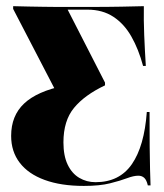

<svg xmlns="http://www.w3.org/2000/svg" viewBox="-20 -591 531 622"><path d="M251.6 11.3Q177.4 11.3 124.6 -8.1Q71.8 -27.4 44 -63.7Q16.1 -100 16.1 -150.8Q16.1 -216.1 58.1 -255.6Q100 -295.2 188.7 -313.7L163.7 -290.3L22.6 -562.1V-571Q48.4 -570.2 72.6 -569.8Q96.8 -569.4 119.8 -569Q142.7 -568.5 165.7 -568.5Q188.7 -568.5 212.9 -568.5H263.7Q329.8 -568.5 373.4 -569.4Q416.9 -570.2 446 -571Q445.2 -525.8 447.2 -477Q449.2 -428.2 452.4 -377.4H443.5Q429 -431.5 405.6 -472.6Q382.3 -513.7 347.2 -536.7Q312.1 -559.7 263.7 -559.7H199.2L320.2 -323.4V-314.5Q254 -283.1 219.8 -241.5Q185.5 -200 185.5 -129.8Q185.5 -86.3 199.2 -57.7Q212.9 -29 236.7 -14.9Q260.5 -0.8 289.5 -0.8Q366.9 -0.8 407.3 -59.3Q447.6 -117.7 455.6 -228.2H464.5Q464.5 -161.3 464.9 -116.1Q465.3 -71 466.1 -41.9Q466.9 -12.9 467.7 9.7H458.9Q454.8 -8.1 447.2 -14.9Q439.5 -21.8 428.2 -21.8Q412.9 -21.8 391.5 -13.7Q370.2 -5.6 336.7 2.8Q303.2 11.3 251.6 11.3Z"/></svg>

Font: Playfair 144pt SemiCondensed Black
Style: Regular
Weight: 900
Width: 4
Designer: Claus Eggers Sørensen
Foundry: Claus Eggers Sørensen
Version: Version 2.203